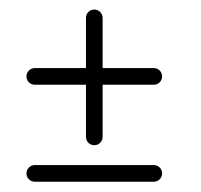

<svg xmlns="http://www.w3.org/2000/svg" viewBox="-20 -410 410 392"><path d="M155.5 -373.5V-271H51C41.6 -271 34 -263.4 34 -254C34 -244.6 41.6 -237 51 -237H155.5V-130.5C155.5 -121.1 163.1 -113.5 172.5 -113.5C181.9 -113.5 189.5 -121.1 189.5 -130.5V-237H294C303.4 -237 311 -244.6 311 -254C311 -263.4 303.4 -271 294 -271H189.5V-373.5C189.5 -382.9 181.9 -390.5 172.5 -390.5C163.1 -390.5 155.5 -382.9 155.5 -373.5ZM294 -73H51C41.6 -73 34 -65.4 34 -56C34 -46.6 41.6 -39 51 -39H294C303.4 -39 311 -46.6 311 -56C311 -65.4 303.4 -73 294 -73Z"/></svg>

Font: LetsTrace
Style: basic
Weight: 500
Version: Version 002.000